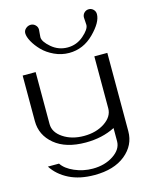

<svg xmlns="http://www.w3.org/2000/svg" viewBox="-142 -884 951 1185"><g transform="rotate(-15 333.0 -291.0)"><path d="M356.4 -560.5Q307.6 -560.5 262.7 -581.5Q217.8 -602.5 188.5 -632.8Q159.2 -663.1 142.1 -694.3Q125 -725.6 125 -748Q125 -765.6 139.2 -777.8Q153.3 -790 170.9 -790Q187.5 -790 200.2 -777.8Q212.9 -765.6 212.9 -748Q212.9 -742.2 210.9 -724.6Q209 -707 209 -700.2Q209 -671.9 253.4 -633.8Q297.9 -595.7 356.4 -595.7Q414.1 -595.7 458.5 -634.3Q502.9 -672.9 502.9 -700.2Q502.9 -707 501.5 -724.6Q500 -742.2 500 -748Q500 -765.6 512.2 -777.8Q524.4 -790 542 -790Q558.6 -790 570.8 -777.8Q583 -765.6 583 -748Q583 -696.3 515.1 -628.4Q447.3 -560.5 356.4 -560.5ZM583 -500V0Q583 89.8 510.3 148.9Q437.5 208 312.5 208Q218.8 208 151.4 174.3Q84 140.6 46.9 83H118.2Q141.6 119.1 196.8 143.1Q252 167 312.5 167Q389.6 167 444.8 130.4Q500 93.8 500 42V-42Q418 0 312.5 0Q185.5 0 113.8 -59.6Q42 -119.1 42 -209V-500H125V-168Q125 -115.2 179.7 -78.6Q234.4 -42 312.5 -42Q390.6 -42 445.3 -78.6Q500 -115.2 500 -168V-500Z"/></g></svg>

Font: okolaks
Style: Regular
Weight: 500
Version: Version 000.6.0